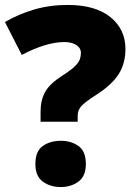

<svg xmlns="http://www.w3.org/2000/svg" viewBox="-20 -744 545 776"><path d="M144 -294Q144 -339 162.5 -372.5Q181 -406 233 -439Q266 -460 282 -475.5Q298 -491 302.5 -504Q307 -517 307 -530Q307 -550 288.5 -562Q270 -574 240 -574Q167 -574 68 -522L0 -655Q55 -687 118 -705.5Q181 -724 254 -724Q365 -724 426 -675Q487 -626 487 -546Q487 -488 460 -445Q433 -402 371 -362Q327 -334 310.5 -317Q294 -300 294 -277V-252H144ZM123 -81Q123 -133 153 -154Q183 -175 226 -175Q267 -175 297 -154Q327 -133 327 -81Q327 -32 297 -10Q267 12 226 12Q183 12 153 -10Q123 -32 123 -81Z"/></svg>

Font: Noto Sans Lao Black
Style: Regular
Weight: 900
Designer: Monotype Design Team
Foundry: Monotype Imaging Inc.
Version: Version 2.003; ttfautohint (v1.8.4.7-5d5b)